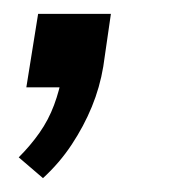

<svg xmlns="http://www.w3.org/2000/svg" viewBox="-20 -126 259 277"><path d="M42 131 7 101Q24 84 37 65.5Q50 47 58 25.5Q66 4 70 -19L84 0H18L35 -106H140L129 -30Q124 0 112.5 28Q101 56 83.5 82.5Q66 109 42 131Z"/></svg>

Font: Nunito Sans 10pt Condensed Medium
Style: Italic
Weight: 500
Width: 3
Italic angle: -9°
Designer: Vernon Adams
Foundry: Vernon Adams
Version: Version 3.101;gftools[0.9.27]